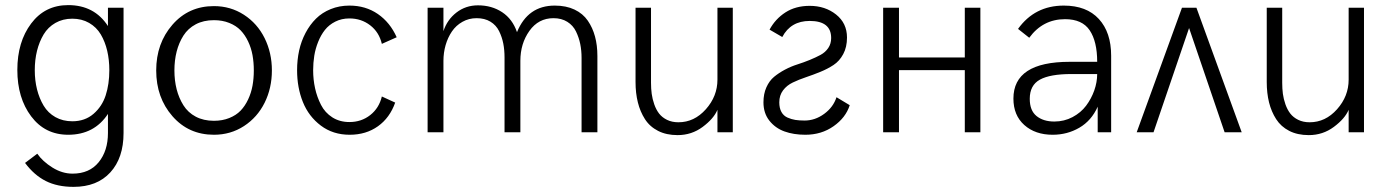

<svg xmlns="http://www.w3.org/2000/svg" viewBox="-20 -518 5442 752"><path d="M268.1 213.9Q204.6 213.9 159.2 190.9Q113.8 168 78.1 120.1L126 84Q147 114.3 185.3 138.2Q223.6 162.1 264.2 162.1Q330.1 162.1 366.5 117.4Q402.8 72.8 402.8 2.9V-71.8Q349.1 9.8 247.1 9.8Q156.2 9.8 102.1 -62.3Q47.9 -134.3 47.9 -244.1Q47.9 -354 102.1 -426Q156.2 -498 247.1 -498Q349.6 -498 402.8 -416V-487.8H463.9V2.9Q463.9 100.6 412.1 157.2Q360.4 213.9 268.1 213.9ZM263.2 -43Q312.5 -43 346.2 -72Q379.9 -101.1 394 -144.8Q408.2 -188.5 408.2 -243.2Q408.2 -283.7 399.9 -319.1Q391.6 -354.5 374.8 -383.1Q357.9 -411.6 329.1 -428.2Q300.3 -444.8 263.2 -444.8Q226.1 -444.8 197 -428.2Q168 -411.6 150.9 -383.1Q133.8 -354.5 125 -319.1Q116.2 -283.7 116.2 -243.2Q116.2 -203.1 125 -168Q133.8 -132.8 150.9 -104.2Q168 -75.7 197 -59.3Q226.1 -43 263.2 -43Z M817.9 9.8Q718.8 9.8 655.3 -63Q591.8 -135.7 591.8 -242.2Q591.8 -348.1 655.3 -421.1Q718.8 -494.1 817.9 -494.1Q882.8 -494.1 935.3 -460.2Q987.8 -426.3 1016.4 -368.7Q1044.9 -311 1044.9 -242.2Q1044.9 -172.9 1016.4 -115.5Q987.8 -58.1 935.5 -24.2Q883.3 9.8 817.9 9.8ZM817.9 -44.9Q851.1 -44.9 877.9 -55.7Q904.8 -66.4 922.4 -84.7Q939.9 -103 951.9 -128.7Q963.9 -154.3 969 -182.4Q974.1 -210.4 974.1 -242.2Q974.1 -273.9 969 -302Q963.9 -330.1 951.9 -355.5Q939.9 -380.9 922.4 -399.2Q904.8 -417.5 877.9 -428.2Q851.1 -439 817.9 -439Q777.3 -439 746.8 -422.9Q716.3 -406.7 698.5 -378.7Q680.7 -350.6 671.9 -316.2Q663.1 -281.7 663.1 -242.2Q663.1 -202.6 671.9 -168.2Q680.7 -133.8 698.5 -105.5Q716.3 -77.1 746.8 -61Q777.3 -44.9 817.9 -44.9Z M1349.6 9.8Q1284.2 9.8 1236.6 -26.1Q1189 -62 1166.3 -118.4Q1143.6 -174.8 1143.6 -243.2Q1143.6 -283.2 1151.6 -320.1Q1159.7 -356.9 1176.8 -389.2Q1193.8 -421.4 1217.8 -445.1Q1241.7 -468.8 1275.4 -482.4Q1309.1 -496.1 1348.6 -496.1Q1412.1 -496.1 1460 -463.1Q1507.8 -430.2 1533.7 -372.1L1475.6 -346.2Q1464.8 -392.1 1429.9 -418.9Q1395 -445.8 1348.6 -445.8Q1317.9 -445.8 1293.2 -433.3Q1268.6 -420.9 1252.7 -400.9Q1236.8 -380.9 1226.1 -354Q1215.3 -327.1 1210.9 -299.6Q1206.5 -272 1206.5 -243.2Q1206.5 -206.1 1214.1 -171.9Q1221.7 -137.7 1237.3 -107.2Q1252.9 -76.7 1281.7 -58.3Q1310.5 -40 1348.6 -40Q1395.5 -40 1430.2 -67.4Q1464.8 -94.7 1475.6 -140.1L1527.8 -116.2Q1506.8 -56.6 1460.2 -23.4Q1413.6 9.8 1349.6 9.8Z M1654.8 0V-487.8H1716.8V-396Q1731.4 -440.9 1767.8 -469Q1804.2 -497.1 1852.1 -497.1Q1906.2 -497.1 1946.8 -470.2Q1987.3 -443.4 2004.9 -392.1Q2047.4 -496.1 2152.8 -496.1Q2197.3 -496.1 2230.2 -480.5Q2263.2 -464.8 2282.2 -437Q2301.3 -409.2 2310.5 -374.8Q2319.8 -340.3 2319.8 -298.8V0H2257.8V-291Q2257.8 -319.8 2252.7 -345.2Q2247.6 -370.6 2236.1 -394.5Q2224.6 -418.5 2201.9 -432.6Q2179.2 -446.8 2147.9 -446.8Q2088.9 -446.8 2053.5 -397Q2018.1 -347.2 2018.1 -279.8V0H1956.1V-293Q1956.1 -322.3 1951.2 -347.4Q1946.3 -372.6 1934.8 -396Q1923.3 -419.4 1900.9 -433.1Q1878.4 -446.8 1846.7 -446.8Q1816.4 -446.8 1791.3 -432.6Q1766.1 -418.5 1750 -394.8Q1733.9 -371.1 1725.3 -341.3Q1716.8 -311.5 1716.8 -279.8V0Z M2633.8 11.2Q2589.8 11.2 2557.4 -5.4Q2524.9 -22 2506.1 -51.3Q2487.3 -80.6 2478.3 -116.9Q2469.2 -153.3 2469.2 -196.8V-487.8H2529.8V-193.8Q2529.8 -170.9 2532.5 -150.6Q2535.2 -130.4 2542.5 -109.4Q2549.8 -88.4 2561.5 -73.2Q2573.2 -58.1 2592.5 -48.6Q2611.8 -39.1 2637.2 -39.1Q2699.2 -39.1 2744.6 -90.1Q2790 -141.1 2790 -206.1V-487.8H2850.1V0H2790V-87.9Q2775.4 -53.2 2732.2 -21Q2689 11.2 2633.8 11.2Z M3134.3 9.8Q3088.4 9.8 3052.5 -3.2Q3016.6 -16.1 2993.4 -45.4Q2970.2 -74.7 2970.2 -117.2Q2970.2 -150.4 2981.7 -176Q2993.2 -201.7 3011.7 -217Q3030.3 -232.4 3054.2 -245.1Q3078.1 -257.8 3102.8 -265.6Q3127.4 -273.4 3151.4 -283.2Q3175.3 -293 3193.8 -303Q3212.4 -313 3223.9 -329.8Q3235.4 -346.7 3235.4 -369.1Q3235.4 -436 3151.4 -436Q3077.1 -436 3043.9 -373L2994.1 -401.9Q3016.6 -443.8 3056.4 -469.5Q3096.2 -495.1 3151.4 -495.1Q3211.9 -495.1 3254.6 -461.2Q3297.4 -427.2 3297.4 -371.1Q3297.4 -333.5 3282.7 -306.2Q3268.1 -278.8 3244.6 -263.4Q3221.2 -248 3193.1 -236.6Q3165 -225.1 3136.7 -215.6Q3108.4 -206.1 3085 -194.8Q3061.5 -183.6 3046.9 -164.1Q3032.2 -144.5 3032.2 -117.2Q3032.2 -94.7 3040.5 -79.6Q3048.8 -64.5 3064.2 -57.6Q3079.6 -50.8 3095 -48.3Q3110.4 -45.9 3131.3 -45.9Q3172.4 -45.9 3208 -72Q3243.7 -98.1 3256.3 -137.2L3308.1 -106Q3292.5 -57.1 3244.9 -23.7Q3197.3 9.8 3134.3 9.8Z M3439 0V-487.8H3501V-293H3758.8V-487.8H3819.8V0H3758.8V-243.2H3501V0Z M4103 9.8Q4034.7 9.8 3991.9 -28.3Q3949.2 -66.4 3949.2 -131.8Q3949.2 -275.9 4169.4 -275.9H4277.3Q4277.3 -355.5 4248 -399.2Q4218.8 -442.9 4151.4 -442.9Q4064.5 -442.9 4011.2 -370.1L3967.3 -404.8Q4032.7 -496.1 4146.5 -496.1Q4235.8 -496.1 4283.9 -443.6Q4332 -391.1 4332 -299.8V0H4279.3V-100.1Q4254.9 -45.4 4207.5 -17.8Q4160.2 9.8 4103 9.8ZM4109.4 -42Q4147.9 -42 4180.7 -59.3Q4213.4 -76.7 4233.9 -104Q4254.4 -131.3 4265.9 -163.8Q4277.3 -196.3 4277.3 -228H4176.3Q4092.8 -228 4053 -206.1Q4013.2 -184.1 4013.2 -130.9Q4013.2 -85 4039.8 -63.5Q4066.4 -42 4109.4 -42Z M4432.1 0 4609.4 -487.8H4666L4843.3 0H4776.4L4637.2 -408.2L4498 0Z M5106 11.2Q5062 11.2 5029.5 -5.4Q4997.1 -22 4978.3 -51.3Q4959.5 -80.6 4950.4 -116.9Q4941.4 -153.3 4941.4 -196.8V-487.8H5002V-193.8Q5002 -170.9 5004.6 -150.6Q5007.3 -130.4 5014.6 -109.4Q5022 -88.4 5033.7 -73.2Q5045.4 -58.1 5064.7 -48.6Q5084 -39.1 5109.4 -39.1Q5171.4 -39.1 5216.8 -90.1Q5262.2 -141.1 5262.2 -206.1V-487.8H5322.3V0H5262.2V-87.9Q5247.6 -53.2 5204.3 -21Q5161.1 11.2 5106 11.2Z"/></svg>

Font: HK Grotesk Light
Style: Regular
Weight: 300
Designer: Alfredo Marco Pradil and Stefan Peev
Foundry: Hanken Design Co.
Version: Version 1.045;PS 001.045;hotconv 1.0.88;makeotf.lib2.5.64775